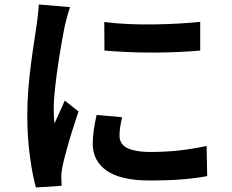

<svg xmlns="http://www.w3.org/2000/svg" viewBox="-20 -798 1040 861"><path d="M447.6 -699.4Q493.8 -693.1 551.2 -690.4Q608.7 -687.7 668.4 -688.5Q728.1 -689.3 782.9 -692.5Q837.6 -695.7 877.8 -700.1V-571.2Q832.1 -567.2 777 -564.7Q721.9 -562.2 664.1 -562.2Q606.3 -562.2 550.7 -564.7Q495.1 -567.2 448.4 -571.2ZM527.5 -272.4Q521.9 -247.3 518.9 -227.8Q516 -208.4 516 -188.2Q516 -171.7 523.8 -158.2Q531.5 -144.7 548.1 -135.6Q564.7 -126.5 591.3 -121.6Q617.8 -116.6 656 -116.6Q723.3 -116.6 782.3 -123.1Q841.4 -129.6 906.5 -143.4L909.1 -8.2Q860.9 1 798.4 6.2Q735.9 11.4 650.9 11.4Q521.9 11.4 458.9 -32.4Q395.9 -76.2 395.9 -152.6Q395.9 -182 400.3 -213.4Q404.7 -244.7 413.3 -282.6ZM293.9 -766.1Q290.4 -756.2 285.3 -738.3Q280.1 -720.3 275.8 -703.1Q271.5 -685.8 269.5 -676.8Q265.6 -656.4 259.3 -622.8Q252.9 -589.1 246.4 -547.6Q239.9 -506.1 234.1 -463Q228.4 -419.8 224.6 -380.1Q220.8 -340.4 220.8 -310.2Q220.8 -295.8 221.6 -278.2Q222.3 -260.5 224.7 -245.1Q232.3 -262.2 240.1 -279.3Q248 -296.3 255.8 -313.6Q263.6 -330.8 270.3 -347L332 -298.2Q317.9 -256.8 303.3 -209.9Q288.7 -162.9 277.4 -121.3Q266 -79.6 260.5 -53.1Q258.5 -42.3 256.6 -28.1Q254.7 -13.9 254.9 -6.2Q255.1 1.6 255.4 13.1Q255.6 24.6 256.6 35L141.2 42.7Q126.2 -8.6 114.3 -95.2Q102.3 -181.9 102.3 -283.6Q102.3 -340 107 -397.8Q111.8 -455.5 118.7 -509.4Q125.6 -563.2 132.5 -607.1Q139.3 -651 143.5 -680.1Q146.3 -701.1 149.6 -727.6Q153 -754.1 153.8 -777.9Z"/></svg>

Font: Shanggu Sans SC VF
Style: Regular
Weight: 250
Designer: GuiWonder
Version: Version 1.021